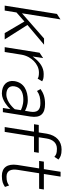

<svg xmlns="http://www.w3.org/2000/svg" viewBox="684 -1368 694 2103"><g transform="rotate(90 1031.5 -316.0)"><path d="M41 -20H95L116 -149L215 -236L342 -20H411L253 -269L469 -451H401L125 -209L192 -631L132 -592Z M496 -20H549L578 -201C587 -259 615 -307 649 -340C679 -369 722 -395 774 -395C811 -395 827 -390 841 -381L870 -430C850 -441 841 -447 790 -447C717 -447 662 -404 620 -353L598 -326L616 -441L557 -402Z M868 -127C855 -44 911 11 1004 11C1080 11 1155 -62 1155 -62L1175 -82L1162 0H1208L1256 -302C1273 -412 1227 -462 1118 -462C1044 -462 998 -443 955 -413L976 -374C1016 -403 1055 -411 1110 -411C1183 -411 1215 -379 1203 -301L1193 -242L1180 -249C1180 -249 1134 -273 1079 -273C972 -273 885 -232 868 -127ZM925 -128C937 -205 1007 -224 1071 -224C1136 -224 1179 -200 1186 -197L1176 -131C1175 -129 1101 -38 1015 -38C958 -38 915 -65 925 -128Z M1340 -341H1422L1371 -20H1424L1475 -341H1645L1653 -393H1483L1496 -476C1507 -548 1545 -592 1609 -592C1663 -592 1677 -581 1697 -564L1727 -609C1701 -629 1679 -643 1617 -643C1527 -643 1463 -587 1444 -482L1430 -393H1348Z M1742 -397H1824L1786 -158C1770 -47 1816 11 1906 11C1968 11 1994 -2 2027 -23L2011 -68C1986 -51 1968 -40 1914 -40C1850 -40 1828 -87 1840 -163L1877 -397H2047L2055 -449H1885L1914 -632H1861L1832 -449H1750Z"/></g></svg>

Font: Charger Sport
Style: ExLitNrwObl
Weight: 200
Designer: Jasper
Foundry: Cannot Into Space Fonts
Version: Version 1.1